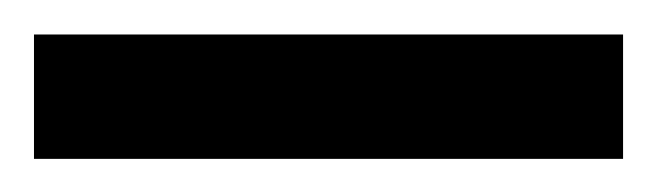

<svg xmlns="http://www.w3.org/2000/svg" viewBox="-20 -699 387 113"><path d="M0 -678.7H346.7V-605.5H0Z"/></svg>

Font: Andika DR AuSIL
Style: Regular
Weight: 400
Designer: Annie Olsen & Victor Gaultney
Foundry: SIL International
Version: Version 0.003